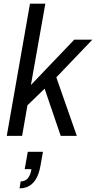

<svg xmlns="http://www.w3.org/2000/svg" viewBox="-20 -743 525 1050"><path d="M17 0 144 -723H228L149 -278L386 -526H485L288 -320L400 0H312L224 -258L130 -167L101 0ZM87 287 93 249Q118 249 132.5 231.5Q147 214 152 182H115L132 87H215L201 165Q193 209 177 235.5Q161 262 138.5 274.5Q116 287 87 287Z"/></svg>

Font: Archivo SemiCondensed
Style: Italic
Weight: 400
Width: 4
Italic angle: -10°
Designer: Hector Gatti
Foundry: Omnibus-Type
Version: Version 2.001